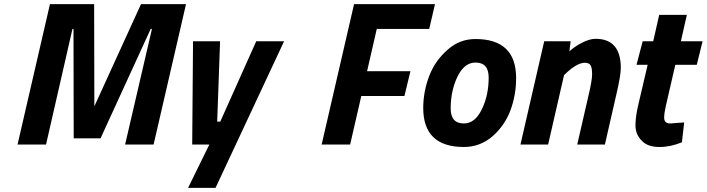

<svg xmlns="http://www.w3.org/2000/svg" viewBox="-20 -700 3423 930"><path d="M203 0C203 0 331 -560 331 -560C331 -560 336 -560 336 -560C336 -560 337 -30 337 -30C337 -30 467 -30 467 -30C467 -30 710 -560 710 -560C710 -560 716 -560 716 -560C716 -560 586 0 586 0C586 0 724 0 724 0C724 0 881 -680 881 -680C881 -680 663 -680 663 -680C663 -680 437 -185 437 -185C437 -185 436 -680 436 -680C436 -680 222 -680 222 -680C222 -680 65 0 65 0C65 0 203 0 203 0Z M911 0C911 0 994 0 994 0C994 0 891 210 891 210C891 210 1024 210 1024 210C1024 210 1356 -500 1356 -500C1356 -500 1221 -500 1221 -500C1221 -500 1047 -111 1047 -111C1047 -111 1032 -111 1032 -111C1032 -111 1046 -500 1046 -500C1046 -500 915 -500 915 -500C915 -500 911 0 911 0Z M1676 0C1676 0 1730 -235 1730 -235C1730 -235 1939 -235 1939 -235C1939 -235 1968 -355 1968 -355C1968 -355 1758 -355 1758 -355C1758 -355 1805 -560 1805 -560C1805 -560 2059 -560 2059 -560C2059 -560 2087 -680 2087 -680C2087 -680 1695 -680 1695 -680C1695 -680 1538 0 1538 0C1538 0 1676 0 1676 0Z M2283 -511C2232 -511 2187 -494 2148 -459C2108 -424 2078 -382 2059 -332C2040 -282 2030 -230 2030 -177C2030 -177 2030 -177 2030 -177C2030 -51 2096 12 2227 12C2227 12 2227 12 2227 12C2280 12 2327 -6 2367 -41C2406 -76 2435 -118 2453 -167C2471 -216 2480 -268 2480 -322C2480 -322 2480 -322 2480 -322C2480 -448 2414 -511 2283 -511C2283 -511 2283 -511 2283 -511ZM2227 -102C2184 -102 2163 -126 2163 -175C2163 -175 2163 -175 2163 -175C2163 -232 2174 -283 2196 -329C2218 -374 2247 -397 2283 -397C2283 -397 2283 -397 2283 -397C2326 -397 2347 -373 2347 -324C2347 -324 2347 -324 2347 -324C2347 -267 2336 -216 2314 -171C2292 -125 2263 -102 2227 -102C2227 -102 2227 -102 2227 -102Z M2865 -512C2846 -512 2824 -506 2799 -493C2774 -480 2753 -466 2738 -451C2738 -451 2744 -500 2744 -500C2744 -500 2616 -500 2616 -500C2616 -500 2501 0 2501 0C2501 0 2635 0 2635 0C2635 0 2712 -336 2712 -336C2712 -336 2728 -351 2728 -351C2728 -351 2728 -351 2728 -351C2761 -381 2790 -396 2813 -396C2813 -396 2813 -396 2813 -396C2826 -396 2836 -392 2841 -383C2846 -374 2848 -359 2848 -340C2848 -320 2842 -285 2830 -235C2830 -235 2776 0 2776 0C2776 0 2910 0 2910 0C2910 0 2966 -245 2966 -245C2966 -245 2966 -245 2966 -245C2980 -305 2987 -347 2987 -371C2987 -371 2987 -371 2987 -371C2987 -465 2946 -512 2865 -512C2865 -512 2865 -512 2865 -512Z M3197 -130C3197 -145 3200 -163 3205 -186C3205 -186 3251 -386 3251 -386C3251 -386 3355 -386 3355 -386C3355 -386 3383 -500 3383 -500C3383 -500 3278 -500 3278 -500C3278 -500 3307 -628 3307 -628C3307 -628 3173 -628 3173 -628C3173 -628 3144 -500 3144 -500C3144 -500 3093 -500 3093 -500C3093 -500 3063 -386 3063 -386C3063 -386 3117 -386 3117 -386C3117 -386 3073 -198 3073 -198C3073 -198 3073 -198 3073 -198C3063 -157 3058 -122 3058 -93C3058 -64 3068 -39 3088 -19C3107 2 3136 12 3174 12C3211 12 3248 4 3283 -11C3283 -11 3294 -107 3294 -107C3294 -107 3226 -102 3226 -102C3226 -102 3226 -102 3226 -102C3207 -102 3197 -111 3197 -130C3197 -130 3197 -130 3197 -130Z"/></svg>

Font: My Font
Style: Bold Italic
Weight: 500
Version: Version 0.001